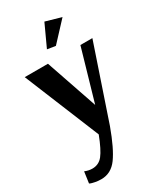

<svg xmlns="http://www.w3.org/2000/svg" viewBox="-243 -811 967 1153"><g transform="rotate(-30 240.5 -234.5)"><path d="M263 -569 206 -578 276 -730 384 -699ZM100 261Q77 261 57.5 257Q38 253 30 250L22 246L33 168Q59 179 85 179Q130 179 158 143.5Q186 108 220 20L7 -500H168L290 -144L393 -500H476L303 11Q256 140 212 200.5Q168 261 100 261Z"/></g></svg>

Font: Arsenal
Style: Bold
Weight: 700
Designer: Andrij Shevchenko
Foundry: Stairsfor
Version: Version 2.001;PS 002.001;hotconv 1.0.88;makeotf.lib2.5.64775